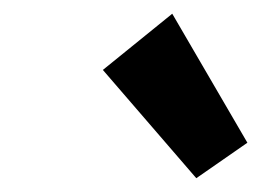

<svg xmlns="http://www.w3.org/2000/svg" viewBox="-20 -825 377 277"><path d="M128.4 -724.1 228.5 -805.2 336.9 -619.1 263.2 -567.9Z"/></svg>

Font: Reddit Sans Vanilla ExtraBold
Style: Italic
Weight: 800
Italic angle: -11.25°
Designer: Stephen Hutchings
Version: Version 1.013